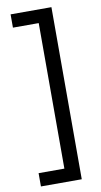

<svg xmlns="http://www.w3.org/2000/svg" viewBox="-97 -764 507 968"><g transform="rotate(-10 156.0 -279.5)"><path d="M31 93H163V-652H31V-720H240V161H31Z"/></g></svg>

Font: Noto Sans ExtraCondensed
Style: Regular
Weight: 400
Width: 2
Designer: Monotype Design Team
Foundry: Monotype Imaging Inc.
Version: Version 2.013; ttfautohint (v1.8.4.7-5d5b)